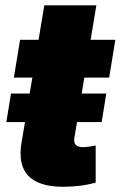

<svg xmlns="http://www.w3.org/2000/svg" viewBox="-20 -696 455 724"><path d="M380.9 -343.3 363.3 -235.8H270.5L260.3 -175.3Q255.4 -141.1 292 -141.1Q300.8 -141.1 317.9 -143.3Q335 -145.5 340.8 -147.5V-7.3Q305.7 2 275.4 5.1Q245.1 8.3 218.8 8.3Q33.7 8.3 61 -157.2L74.2 -235.8H3.9L21.5 -343.3H91.8L102.1 -403.3H32.2L55.7 -545.9H125.5L147 -675.8H343.3L321.8 -545.9H415L391.6 -403.3H297.9L288.1 -343.3Z"/></svg>

Font: Inter Black
Style: Italic
Weight: 900
Italic angle: -9.39999°
Designer: Rasmus Andersson
Foundry: rsms
Version: Version 4.000;git-a52131595